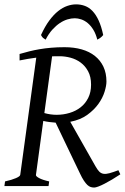

<svg xmlns="http://www.w3.org/2000/svg" viewBox="-20 -844 566 871"><path d="M251 -588.9Q242.2 -588.9 233.4 -588.9Q224.6 -588.9 216.3 -588.4L181.2 -331.1Q195.3 -327.1 209.2 -325.2Q223.1 -323.2 236.8 -323.2Q267.6 -323.2 295.9 -331.8Q324.2 -340.3 345.7 -357.2Q367.2 -374 380.1 -399.7Q393.1 -425.3 393.1 -460Q393.1 -496.1 379.6 -520.8Q366.2 -545.4 345.5 -560.5Q324.7 -575.7 299.6 -582.3Q274.4 -588.9 251 -588.9ZM525.9 -53.2Q506.8 -40.5 488.3 -29.5Q469.7 -18.6 454.1 -10.5Q438.5 -2.4 426 2.2Q413.6 6.8 407.2 6.8Q398.9 6.8 391.4 4.4Q383.8 2 376.2 -5.1Q368.7 -12.2 360.4 -24.7Q352.1 -37.1 342.8 -57.1Q342.8 -57.1 336.2 -70.8Q329.6 -84.5 319.3 -106Q309.1 -127.4 296.4 -153.8Q283.7 -180.2 271.5 -205.8Q259.3 -231.4 248.8 -253.4Q238.3 -275.4 232.4 -287.6Q218.3 -288.6 203.4 -290.5Q188.5 -292.5 176.3 -295.4L143.1 -50.8Q141.6 -44.9 157 -36.4Q172.4 -27.8 203.1 -21L200.2 0H0L2.9 -21Q33.7 -27.8 52.2 -35.9Q70.8 -43.9 71.8 -50.8L144.5 -582.5Q125.5 -580.1 106.7 -576.9Q87.9 -573.7 68.8 -569.8V-599.1Q90.8 -605.5 113 -611.1Q135.3 -616.7 159.7 -620.8Q184.1 -625 211.9 -627.4Q239.7 -629.9 272.9 -629.9Q315.9 -629.9 350.8 -619.9Q385.7 -609.9 410.6 -590.1Q435.5 -570.3 449.2 -541.3Q462.9 -512.2 462.9 -474.1Q462.9 -455.1 454.3 -427.5Q445.8 -399.9 426.5 -372.8Q407.2 -345.7 376 -323Q344.7 -300.3 298.8 -291.5L413.1 -89.8Q421.9 -74.2 429.9 -65.9Q438 -57.6 449 -55.7Q460 -53.7 476.1 -58.1Q492.2 -62.5 517.1 -71.8L525.9 -53.2ZM166 -685.1Q184.1 -724.6 203.9 -751.2Q223.6 -777.8 244.1 -793.9Q264.6 -810.1 285.2 -817.1Q305.7 -824.2 325.2 -824.2Q346.7 -824.2 365.5 -817.1Q384.3 -810.1 399.9 -793.7Q415.5 -777.3 427.7 -750.7Q439.9 -724.1 448.2 -685.1Q441.4 -676.8 435.1 -672.4Q428.7 -668 421.4 -664.1Q414.6 -690.9 403.1 -709.5Q391.6 -728 377.7 -739.5Q363.8 -751 348.4 -756.1Q333 -761.2 319.3 -761.2Q303.7 -761.2 286.4 -756.1Q269 -751 251.7 -739.5Q234.4 -728 217.5 -709.5Q200.7 -690.9 187 -664.1Q180.2 -668 175.5 -671.9Q170.9 -675.8 166 -685.1Z"/></svg>

Font: Gentium
Style: Italic
Weight: 400
Italic angle: -7°
Designer: J. Victor Gaultney
Version: Version 1.02; 2005; OFL release